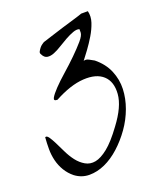

<svg xmlns="http://www.w3.org/2000/svg" viewBox="-121 -630 650 780"><g transform="rotate(-20 204.5 -239.5)"><path d="M14 -131Q21 -135 29 -124Q37 -113 46.5 -94Q56 -75 67.5 -51Q79 -27 94 -7.5Q109 12 129 23.5Q149 35 173 30.5Q197 26 227 2Q257 -22 295 -74Q347 -143 351 -195.5Q355 -248 325.5 -275Q296 -302 239.5 -298.5Q183 -295 113 -257Q95 -257 102 -270Q109 -283 129 -304Q149 -325 177.5 -350Q206 -375 232 -400.5Q258 -426 276.5 -447.5Q295 -469 295 -482V-496Q284 -500 267.5 -494Q251 -488 233 -478Q215 -468 197.5 -457Q180 -446 164 -439.5Q148 -433 134.5 -435Q121 -437 113 -454Q109 -460 112.5 -466.5Q116 -473 121 -479.5Q126 -486 132 -490L141 -496Q151 -499 177 -507.5Q203 -516 232.5 -525Q262 -534 287.5 -541.5Q313 -549 323 -553Q327 -553 337.5 -553Q348 -553 352 -553Q358 -529 349.5 -503.5Q341 -478 326 -453Q311 -428 294.5 -405.5Q278 -383 267 -369Q277 -373 290 -366Q303 -359 310 -355Q347 -325 363 -286.5Q379 -248 377.5 -207.5Q376 -167 361 -126Q346 -85 320.5 -49Q295 -13 263.5 15.5Q232 44 198.5 59Q165 74 131.5 74Q98 74 70 53Q50 37 37 15.5Q24 -6 18 -30.5Q12 -55 12 -80.5Q12 -106 14 -131Z"/></g></svg>

Font: Liu Jian Mao Cao
Style: Regular
Weight: 400
Designer: ZhongQi
Foundry: ZhongQi
Version: Version 1.001